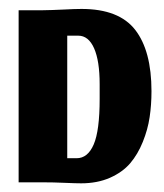

<svg xmlns="http://www.w3.org/2000/svg" viewBox="-20 -414 373 436"><path d="M154 -54.7H132.7V-333H157.7Q181 -333 193.7 -304.3Q206.3 -275.7 206.3 -223V-189.3Q206.3 -117.3 192.8 -86Q179.3 -54.7 154 -54.7ZM164.3 2.3Q201 2.3 229.7 -10.3Q258.3 -23 275.7 -43.3Q293 -63.7 304.3 -91.8Q315.7 -120 319.8 -148Q324 -176 324 -207Q324 -298.3 287.2 -346Q250.3 -393.7 165.3 -393.7Q150.3 -393.7 124 -392.3Q97.7 -391 75.3 -390.7H22.3V0H75.3Q102 0 127.2 1.2Q152.3 2.3 164.3 2.3Z"/></svg>

Font: Jomhuria
Style: Regular
Weight: 400
Designer: Arabic design by Kourosh Beigpour, Latin design by Eben Sorkin, engineering by Lasse Fister and Khaled Hosney
Version: Version 1.0000